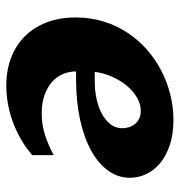

<svg xmlns="http://www.w3.org/2000/svg" viewBox="0 -567 577 617"><g transform="rotate(90 288.5 -258.5)"><path d="M254.9 9.8Q206.1 9.8 165.8 -5.6Q125.5 -21 96.7 -49.8Q67.9 -78.6 52 -119.9Q36.1 -161.1 36.1 -213.4Q36.1 -260.3 48.8 -301.8Q61.5 -343.3 84.2 -378.2Q106.9 -413.1 137.9 -440.7Q168.9 -468.3 205.6 -487.5Q242.2 -506.8 283 -517.1Q323.7 -527.3 365.7 -527.3Q412.1 -527.3 447 -515.4Q481.9 -503.4 505.1 -483.9Q528.3 -464.4 539.8 -439.2Q551.3 -414.1 551.3 -387.7Q551.3 -349.6 528.6 -317.9Q505.9 -286.1 464.4 -263.2Q422.9 -240.2 364.3 -227.3Q305.7 -214.4 233.9 -214.4H209.5Q209.5 -191.4 218.3 -171.4Q227.1 -151.4 244.1 -136.5Q261.2 -121.6 286.4 -112.8Q311.5 -104 344.2 -104Q378.9 -104 411.6 -114Q444.3 -124 478.5 -142.6V-73.7Q455.6 -53.7 428.7 -38.1Q401.9 -22.5 373 -11.7Q344.2 -1 314.2 4.4Q284.2 9.8 254.9 9.8ZM336.4 -422.4Q314.5 -422.4 293.5 -410.2Q272.5 -397.9 255.4 -377.4Q238.3 -356.9 226.6 -330.3Q214.8 -303.7 210.9 -274.4H240.7Q271.5 -274.4 298.8 -280.5Q326.2 -286.6 346.9 -298.1Q367.7 -309.6 379.9 -325.9Q392.1 -342.3 392.1 -363.3Q392.1 -372.6 389.2 -383.1Q386.2 -393.6 379.6 -402.3Q373 -411.1 362.3 -416.7Q351.6 -422.4 336.4 -422.4Z"/></g></svg>

Font: Proza Libre
Style: Bold Italic
Weight: 700
Designer: Jasper de Waard
Foundry: Jasper de Waard
Version: Version 1.000; ttfautohint (v1.4.1.8-43bc)